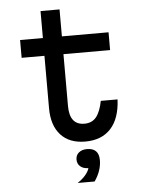

<svg xmlns="http://www.w3.org/2000/svg" viewBox="-64 -806 828 1107"><g transform="rotate(-5 350.0 -253.0)"><path d="M323 -756V-600H593V-497H323V-197Q323 -87 409 -87Q453 -87 477.5 -117.5Q502 -148 514 -210H611Q606 -100 553 -42Q500 16 405 16Q313 16 263 -39Q213 -94 213 -193V-497H81V-600H213V-756ZM340 250Q370 230 387.5 208.5Q405 187 409 170Q380 170 362.5 155Q345 140 345 115Q345 90 363 75Q381 60 410 60Q479 60 479 130Q479 191 438 250Z"/></g></svg>

Font: Martian Mono
Style: Regular
Weight: 400
Monospace: yes
Designer: Roman Shamin
Foundry: Evil Martians
Version: Version 1.000; ttfautohint (v1.8.4.7-5d5b)